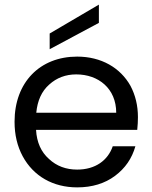

<svg xmlns="http://www.w3.org/2000/svg" viewBox="-20 -802 660 831"><path d="M78 -126C125 -39 210 9 314 9C379 9 434 -8 478 -41C522 -74 551 -116 566 -169H468C447 -108 393 -68 314 -68C266 -68 225 -83 192 -114C158 -144 139 -186 136 -240H574C576 -259 577 -278 577 -295C577 -345 566 -390 545 -430C501 -509 418 -557 314 -557C153 -557 43 -446 43 -275C43 -218 55 -169 78 -126ZM137 -314C142 -366 160 -407 193 -436C225 -465 264 -480 310 -480C406 -480 483 -419 483 -314ZM195 -589 408 -703V-782L195 -657Z"/></svg>

Font: Poppins
Style: Regular
Weight: 400
Designer: Ninad Kale (Devanagari), Jonny Pinhorn (Latin)
Foundry: Indian Type Foundry
Version: 4.004